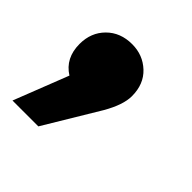

<svg xmlns="http://www.w3.org/2000/svg" viewBox="-188 -958 441 441"><g transform="rotate(45 33.0 -737.0)"><path d="M7 -880Q42 -880 66.5 -857Q91 -834 91 -795Q91 -767 68 -727L-12 -594H-96L-44 -727Q-79 -749 -79 -795Q-79 -832 -55 -856Q-31 -880 7 -880Z"/></g></svg>

Font: Montserrat arm
Style: Bold
Weight: 700
Designer: Julieta Ulanovsky
Foundry: Julieta Ulanovsky
Version: Version 6.000;PS 006.000;hotconv 1.0.88;makeotf.lib2.5.64775